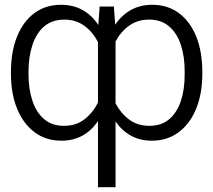

<svg xmlns="http://www.w3.org/2000/svg" viewBox="-20 -573 884 796"><path d="M386.2 203.1V-71.3Q359.9 -31.7 321.8 -10.7Q283.7 10.3 234.4 10.3Q170.4 10.3 123.5 -24.7Q76.7 -59.6 51 -122.1Q25.4 -184.6 25.4 -267.1V-273.9Q25.4 -358.9 50.8 -421.6Q76.2 -484.4 122.8 -518.8Q169.4 -553.2 232.9 -553.2Q283.2 -553.2 322.3 -531.5Q361.3 -509.8 387.7 -469.2L393.1 -545.9H452.1L457.5 -470.7Q484.4 -510.3 522.9 -531.7Q561.5 -553.2 611.3 -553.2Q674.8 -553.2 721.4 -518.8Q768.1 -484.4 793.5 -421.6Q818.8 -358.9 818.8 -273.9V-267.1Q818.8 -184.6 793.2 -122.1Q767.6 -59.6 720.5 -24.7Q673.3 10.3 609.4 10.3Q561 10.3 523.4 -10.3Q485.8 -30.8 459 -69.3V203.1ZM98.1 -273.9V-267.1Q98.1 -204.1 114.3 -155.5Q130.4 -106.9 162.8 -79.1Q195.3 -51.3 245.1 -51.3Q294.9 -51.3 329.8 -78.1Q364.7 -105 386.2 -147.5V-397.9Q365.7 -439.5 330.3 -465.6Q294.9 -491.7 246.6 -491.7Q196.3 -491.7 163.3 -463.6Q130.4 -435.5 114.3 -386.2Q98.1 -336.9 98.1 -273.9ZM745.6 -267.1V-273.9Q746.1 -336.9 730 -386.2Q713.9 -435.5 681.2 -463.6Q648.4 -491.7 598.1 -491.7Q550.3 -491.7 515.1 -466.3Q480 -440.9 459 -400.9V-144.5Q481 -103 515.6 -77.1Q550.3 -51.3 599.1 -51.3Q649.4 -51.3 681.9 -79.1Q714.4 -106.9 730.2 -155.5Q746.1 -204.1 745.6 -267.1Z"/></svg>

Font: Inter Display Light
Style: Regular
Weight: 300
Designer: Rasmus Andersson
Foundry: rsms
Version: Version 4.000;git-a52131595